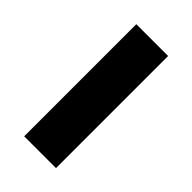

<svg xmlns="http://www.w3.org/2000/svg" viewBox="-174 -593 649 649"><g transform="rotate(45 151.0 -268.0)"><path d="M75 -536V0H227V-536Z"/></g></svg>

Font: Mission
Style: Bold
Weight: 700
Version: Version 1.000;FEAKit 1.0